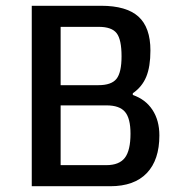

<svg xmlns="http://www.w3.org/2000/svg" viewBox="-20 -645 622 665"><path d="M532 -176Q532 -91 488.5 -45.5Q445 0 362 0H90V-625H330Q418 -625 459.5 -587.5Q501 -550 501 -470Q501 -414 486.5 -379Q472 -344 440 -322V-316Q484 -301 508 -264.5Q532 -228 532 -176ZM322 -552H190V-350H321Q366 -350 383.5 -372Q401 -394 401 -450Q401 -508 384 -530Q367 -552 322 -552ZM432 -182Q432 -235 413 -257.5Q394 -280 349 -280H190V-73H348Q393 -73 412.5 -98.5Q432 -124 432 -182Z"/></svg>

Font: Changa
Style: Regular
Weight: 400
Designer: Eduardo Rodriguez Tunni
Foundry: Eduardo Rodriguez Tunni
Version: Version 2.002; ttfautohint (v1.5.10-5e6f)